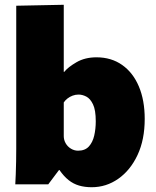

<svg xmlns="http://www.w3.org/2000/svg" viewBox="-20 -772 654 804"><path d="M364 12Q335 12 311 5Q287 -2 267 -18Q247 -34 229 -60H227L182 0H44Q45 -17 46 -42.5Q47 -68 47.5 -96.5Q48 -125 48 -149.5Q48 -174 48 -189V-748L247 -752V-471H249Q265 -491 300.5 -511.5Q336 -532 384 -532Q446 -532 491.5 -500Q537 -468 561.5 -410Q586 -352 586 -274Q586 -187 556 -123Q526 -59 475.5 -23.5Q425 12 364 12ZM307 -141Q336 -141 352 -158.5Q368 -176 374.5 -204Q381 -232 381 -264Q381 -311 369.5 -335Q358 -359 341.5 -367.5Q325 -376 309 -376Q296 -376 284 -371.5Q272 -367 262.5 -359.5Q253 -352 247 -343V-202Q247 -186 255 -172Q263 -158 277 -149.5Q291 -141 307 -141Z"/></svg>

Font: Murecho Thin Black
Style: Regular
Weight: 900
Version: Version 1.010